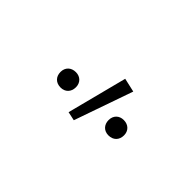

<svg xmlns="http://www.w3.org/2000/svg" viewBox="-19 -945 573 573"><g transform="rotate(45 267.0 -659.0)"><path d="M175 -602C194 -602 207 -615 207 -635C207 -654 194 -667 175 -667C155 -667 142 -654 142 -635C142 -615 155 -602 175 -602ZM272 -561 337 -747 293 -757 244 -567ZM377 -602C397 -602 410 -615 410 -635C410 -654 397 -667 377 -667C358 -667 345 -654 345 -635C345 -615 358 -602 377 -602Z"/></g></svg>

Font: Source Sans Pro Light
Style: Regular
Weight: 300
Designer: Paul D. Hunt
Foundry: Adobe Systems Incorporated
Version: Version 3.006;hotconv 1.0.111;makeotfexe 2.5.65597